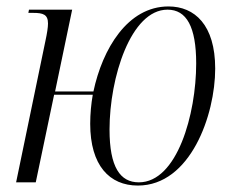

<svg xmlns="http://www.w3.org/2000/svg" viewBox="-20 -566 722 596"><path d="M408 10C571 10 648 -209 648 -353C648 -489 584 -546 503 -546C376 -546 298 -414 270 -282H151L204 -536H70L68 -526H83C114 -526 129 -521 129 -493C129 -481 126 -462 121 -439L30 0H91L148 -272H268C263 -244 260 -212 260 -182C260 -52 320 10 408 10ZM411 0C353 0 320 -47 320 -164C320 -325 386 -536 500 -536C559 -536 589 -483 589 -369C589 -212 530 0 411 0Z"/></svg>

Font: Noto Serif Display Condensed Light
Style: Italic
Weight: 300
Width: 3
Italic angle: -12°
Designer: Monotype Design Team
Foundry: Monotype Imaging Inc.
Version: Version 2.009